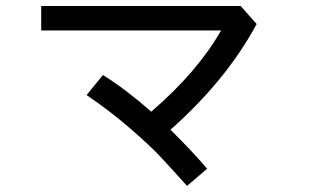

<svg xmlns="http://www.w3.org/2000/svg" viewBox="-20 -649 1040 644"><path d="M270.5 -330.1 325.2 -397.5Q403.3 -348.6 487.3 -274.4Q641.6 -407.2 721.7 -546.9H118.2V-628.9H787.1L840.8 -568.4Q739.3 -379.9 551.8 -213.9Q625 -141.6 674.8 -83L607.4 -25.4Q545.9 -93.8 514.2 -127.4Q482.4 -161.1 416 -218.8Q349.6 -276.4 270.5 -330.1Z"/></svg>

Font: Gothic A1 Medium
Style: Regular
Weight: 500
Designer: HanYang I&C Co.,Ltd.
Foundry: HanYang I&C Co.,Ltd.
Version: Version 2.50